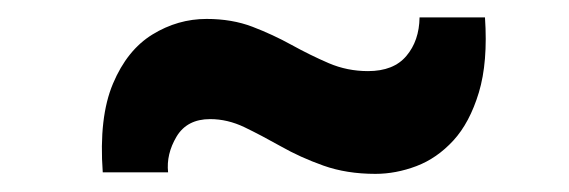

<svg xmlns="http://www.w3.org/2000/svg" viewBox="-20 -472 640 216"><path d="M95.6 -278.1Q91.1 -340 107.1 -377.9Q123 -415.7 151.5 -433.2Q180 -450.7 212.4 -450.7Q241 -450.7 264 -441.9Q287 -433.1 308 -421.5Q329 -409.9 349.9 -400.9Q370.7 -392 394 -392Q422.9 -392 437.2 -409.1Q451.6 -426.1 452 -452.4H525.6Q529 -402 518.7 -367.9Q508.4 -333.9 490 -313.9Q471.6 -293.9 448.4 -285.1Q425.3 -276.4 402.3 -276.4Q369.9 -276.4 343.8 -285.7Q317.7 -295 295.9 -307.4Q274 -319.7 255 -328.9Q236 -338 216.4 -338Q190.4 -338 178.6 -318.3Q166.9 -298.6 169.1 -278.1Z"/></svg>

Font: Mona Sans ExtraLight
Style: Regular
Weight: 200
Designer: Deni Anggara
Foundry: GitHub
Version: Version 2.000